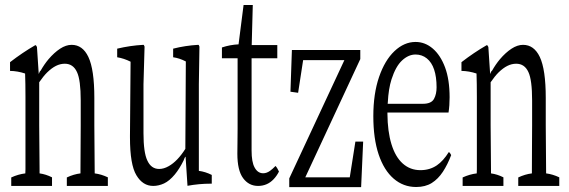

<svg xmlns="http://www.w3.org/2000/svg" viewBox="-20 -769 2324 784"><path d="M252.9 -44.4Q280.8 -57.6 308.6 -61Q308.6 -61 308.6 -64.9Q308.6 -76.2 308.6 -77.1Q308.6 -121.6 309.1 -170.4Q309.6 -219.2 309.6 -257.3Q309.6 -313 309.6 -358.9Q309.6 -442.4 294.4 -474.6Q278.8 -508.8 244.6 -508.8Q226.1 -508.8 208.5 -500Q190.9 -491.2 172.4 -473.1Q157.2 -458 140.1 -433.1Q140.1 -350.1 140.1 -257.3Q140.1 -217.8 141.6 -78.1Q141.6 -76.2 141.6 -64.9Q141.6 -64.9 141.6 -61Q167 -57.6 192.4 -44.9Q192.4 -32.2 192.4 -9.8Q192.4 -9.8 25.9 -9.8Q25.9 -32.2 25.9 -44.4Q54.7 -57.6 83.5 -61Q83.5 -61 83.5 -64.9Q84 -76.2 84 -77.6Q84 -129.4 84 -171.4Q84 -277.3 84 -373Q84 -429.2 82.5 -468.8Q51.8 -479 21 -479.5Q21 -502 21 -515.1Q72.3 -554.7 124 -584.5Q127.4 -585.4 130.9 -577.1Q134.8 -526.9 138.2 -466.8Q142.1 -478.5 146 -480.5Q160.6 -506.3 178.2 -527.3Q201.2 -554.2 225.3 -570.1Q249.5 -585.9 272.5 -585.9Q317.4 -585.9 340.8 -536.6Q365.2 -485.4 365.2 -369.1Q365.2 -318.4 365.2 -257.3Q365.2 -216.3 366.7 -61Q393.6 -57.6 420.4 -44.9Q420.4 -32.2 420.4 -9.8Q420.4 -9.8 252.9 -9.8Q252.9 -31.7 252.9 -44.4Z M537.1 -53.2Q510.7 -96.2 510.7 -208Q510.7 -208 510.7 -214.8Q510.7 -214.8 513.2 -517.1Q485.8 -530.8 458.5 -535.2Q458.5 -557.6 458.5 -570.3Q511.7 -583 564.9 -585.9Q567.9 -586.9 570.3 -578.6Q568.4 -506.8 565.9 -424.8Q565.9 -330.1 565.9 -225.6Q565.9 -146.5 581.5 -113.8Q597.2 -79.1 629.9 -79.1Q648.9 -79.1 668.5 -90.3Q704.6 -110.4 736.8 -161.1Q737.8 -344.7 738.8 -518.1Q712.4 -531.7 687 -535.2Q687 -557.6 687 -570.3Q736.8 -583 789.1 -585.9Q792 -586.9 794.4 -578.6Q793.5 -506.8 792 -424.8Q792 -252.9 792 -71.3Q818.4 -67.9 844.7 -54.7Q844.7 -42 844.7 -19Q844.7 -19 840.3 -19Q793 -19 745.6 -10.3Q741.7 -74.7 737.8 -129.4Q733.9 -126.5 730 -114.3Q712.9 -79.6 693.8 -56.6Q671.9 -30.3 649.9 -20Q627.9 -9.8 605.5 -9.8Q563 -9.8 537.1 -53.2Z M949.2 -141.6Q949.2 -164.1 949.7 -186Q950.2 -208 950.2 -243.2Q950.2 -392.1 950.2 -531.2Q950.2 -531.2 886.2 -531.2Q886.2 -558.1 886.2 -575.2Q919.9 -586.4 954.1 -587.9Q964.4 -673.3 974.6 -748.5Q974.6 -748.5 1012.2 -748.5Q1010.3 -671.4 1007.8 -585Q1007.8 -585 1112.3 -585Q1112.3 -563 1112.3 -531.2Q1112.3 -531.2 1007.3 -531.2Q1007.3 -347.7 1007.3 -154.8Q1007.3 -107.4 1019.5 -85.4Q1032.2 -61.5 1054.7 -61.5Q1068.8 -61.5 1082.5 -71.3Q1093.3 -79.1 1105 -91.3Q1111.8 -84.5 1119.1 -68.4Q1109.9 -50.3 1097.2 -37.1Q1071.3 -9.8 1033.7 -9.8Q996.1 -9.8 972.7 -41.5Q949.2 -73.2 949.2 -141.6Z M1161.1 -40.5 1386.2 -523.4H1217.8L1197.3 -390.1L1166 -394.5L1171.9 -564.9H1451.2V-527.8L1226.6 -44.9H1408.2L1431.2 -190.9H1462.9L1454.6 -4.9H1161.1Z M1562 -309.6Q1562 -309.6 1562 -304.7Q1562.5 -232.4 1578.4 -180.4Q1594.2 -128.4 1624.5 -101.3Q1654.8 -74.2 1696.8 -74.2Q1734.9 -74.2 1763.7 -93.8Q1790 -111.8 1812.5 -147.9Q1817.4 -146.5 1822.3 -135.7Q1807.6 -96.7 1788.3 -67.4Q1769 -38.1 1742.9 -21.7Q1716.8 -5.4 1679.2 -5.4Q1627 -5.4 1587.4 -39.6Q1547.9 -73.7 1526.1 -138.4Q1504.4 -203.1 1504.4 -294.7Q1504.4 -386.2 1527.8 -454.6Q1551.3 -522.9 1590.8 -560.3Q1630.4 -597.7 1676.8 -597.7Q1715.8 -597.7 1747.3 -570.6Q1778.8 -543.5 1797.4 -493.7Q1815.9 -443.8 1815.9 -371.6Q1815.9 -337.9 1811.5 -309.6Q1811.5 -309.6 1562 -309.6ZM1578.6 -444.8Q1566.4 -406.7 1563.5 -350.6Q1563.5 -350.6 1563 -345.2H1707Q1741.7 -345.2 1752.4 -365.7Q1762.7 -384.8 1762.7 -412.6Q1762.7 -455.1 1752.7 -484.9Q1742.7 -514.6 1722.9 -530.5Q1703.1 -546.4 1676.8 -546.4Q1647.9 -546.4 1621.8 -522.2Q1595.7 -498 1578.6 -444.8Z M2096.2 -44.4Q2124 -57.6 2151.9 -61Q2151.9 -61 2151.9 -64.9Q2151.9 -76.2 2151.9 -77.1Q2151.9 -121.6 2152.3 -170.4Q2152.8 -219.2 2152.8 -257.3Q2152.8 -313 2152.8 -358.9Q2152.8 -442.4 2137.7 -474.6Q2122.1 -508.8 2087.9 -508.8Q2069.3 -508.8 2051.8 -500Q2034.2 -491.2 2015.6 -473.1Q2000.5 -458 1983.4 -433.1Q1983.4 -350.1 1983.4 -257.3Q1983.4 -217.8 1984.9 -78.1Q1984.9 -76.2 1984.9 -64.9Q1984.9 -64.9 1984.9 -61Q2010.3 -57.6 2035.6 -44.9Q2035.6 -32.2 2035.6 -9.8Q2035.6 -9.8 1869.1 -9.8Q1869.1 -32.2 1869.1 -44.4Q1897.9 -57.6 1926.8 -61Q1926.8 -61 1926.8 -64.9Q1927.2 -76.2 1927.2 -77.6Q1927.2 -129.4 1927.2 -171.4Q1927.2 -277.3 1927.2 -373Q1927.2 -429.2 1925.8 -468.8Q1895 -479 1864.3 -479.5Q1864.3 -502 1864.3 -515.1Q1915.5 -554.7 1967.3 -584.5Q1970.7 -585.4 1974.1 -577.1Q1978 -526.9 1981.4 -466.8Q1985.4 -478.5 1989.3 -480.5Q2003.9 -506.3 2021.5 -527.3Q2044.4 -554.2 2068.6 -570.1Q2092.8 -585.9 2115.7 -585.9Q2160.6 -585.9 2184.1 -536.6Q2208.5 -485.4 2208.5 -369.1Q2208.5 -318.4 2208.5 -257.3Q2208.5 -216.3 2210 -61Q2236.8 -57.6 2263.7 -44.9Q2263.7 -32.2 2263.7 -9.8Q2263.7 -9.8 2096.2 -9.8Q2096.2 -31.7 2096.2 -44.4Z"/></svg>

Font: Scarab Serif
Style: Light
Weight: 300
Designer: John Roberts
Foundry: Scarab
Version: 1.0